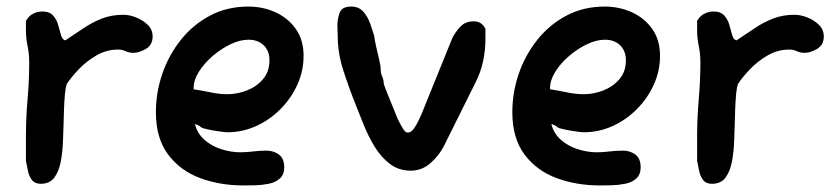

<svg xmlns="http://www.w3.org/2000/svg" viewBox="-20 -550 2530 585"><path d="M104 10Q86 10 77 -2Q68 -14 65 -30.5Q62 -47 59 -60V-134Q59 -190 64 -247.5Q69 -305 69 -360Q69 -386 64 -410Q59 -434 59 -459V-486Q67 -501 80.5 -508Q94 -515 109 -515Q131 -515 142 -502.5Q153 -490 157.5 -473Q162 -456 166 -442.5Q170 -429 179 -427Q208 -446 234.5 -464Q261 -482 290.5 -493.5Q320 -505 356 -505Q374 -505 394.5 -497Q415 -489 430 -474.5Q445 -460 445 -439Q445 -413 424.5 -401Q404 -389 386 -389Q374 -389 363 -394Q352 -399 340 -399Q305 -399 274.5 -381.5Q244 -364 221 -340Q198 -316 184 -295Q180 -286 178 -265Q176 -244 175 -217.5Q174 -191 173.5 -166Q173 -141 172 -123Q171 -90 165.5 -59.5Q160 -29 146 -9.5Q132 10 104 10Z M722 15Q650 15 589.5 -7.5Q529 -30 492 -79.5Q455 -129 455 -208Q455 -268 474.5 -325Q494 -382 531 -428.5Q568 -475 620 -502.5Q672 -530 737 -530Q781 -530 819.5 -512.5Q858 -495 881.5 -461.5Q905 -428 905 -380Q905 -334 886 -292Q867 -250 834 -217Q801 -184 759.5 -165.5Q718 -147 673 -147Q666 -147 642 -150.5Q618 -154 604 -158Q594 -160 588 -166Q586 -167 581 -169.5Q576 -172 574 -172Q581 -143 603.5 -123.5Q626 -104 655.5 -95Q685 -86 712 -86Q731 -86 750.5 -88.5Q770 -91 792 -91Q814 -91 830 -79Q846 -67 846 -40Q846 -18 832.5 -6Q819 6 798.5 10Q778 14 757.5 14.5Q737 15 722 15ZM673 -263Q703 -263 732.5 -274.5Q762 -286 781.5 -309Q801 -332 801 -366Q801 -395 783.5 -412Q766 -429 737 -429Q711 -429 682 -415Q653 -401 627.5 -379Q602 -357 586 -331.5Q570 -306 570 -282V-278Q596 -274 622 -268.5Q648 -263 673 -263Z M1232 -30Q1195 -30 1168 -50.5Q1141 -71 1121.5 -103Q1102 -135 1088 -170Q1074 -205 1063 -233Q1044 -280 1026.5 -334Q1009 -388 1009 -440Q1009 -447 1008.5 -455Q1008 -463 1008 -471Q1008 -493 1015 -511.5Q1022 -530 1050 -530Q1073 -530 1086.5 -515Q1100 -500 1107.5 -479Q1115 -458 1120 -441Q1122 -426 1126.5 -406Q1131 -386 1135.5 -367.5Q1140 -349 1140 -337Q1140 -327 1144.5 -317Q1149 -307 1149 -297Q1149 -294 1155 -278.5Q1161 -263 1169 -243.5Q1177 -224 1183.5 -208Q1190 -192 1192 -187Q1200 -171 1207.5 -158.5Q1215 -146 1222 -146Q1232 -146 1240.5 -157.5Q1249 -169 1255.5 -183Q1262 -197 1265 -204L1359 -436Q1370 -456 1384.5 -470.5Q1399 -485 1424 -485Q1448 -485 1459 -462V-430Q1459 -397 1452 -364Q1445 -331 1430 -301L1332 -104Q1317 -75 1291 -52.5Q1265 -30 1232 -30Z M1808 15Q1736 15 1675.5 -7.5Q1615 -30 1578 -79.5Q1541 -129 1541 -208Q1541 -268 1560.5 -325Q1580 -382 1617 -428.5Q1654 -475 1706 -502.5Q1758 -530 1823 -530Q1867 -530 1905.5 -512.5Q1944 -495 1967.5 -461.5Q1991 -428 1991 -380Q1991 -334 1972 -292Q1953 -250 1920 -217Q1887 -184 1845.5 -165.5Q1804 -147 1759 -147Q1752 -147 1728 -150.5Q1704 -154 1690 -158Q1680 -160 1674 -166Q1672 -167 1667 -169.5Q1662 -172 1660 -172Q1667 -143 1689.5 -123.5Q1712 -104 1741.5 -95Q1771 -86 1798 -86Q1817 -86 1836.5 -88.5Q1856 -91 1878 -91Q1900 -91 1916 -79Q1932 -67 1932 -40Q1932 -18 1918.5 -6Q1905 6 1884.5 10Q1864 14 1843.5 14.5Q1823 15 1808 15ZM1759 -263Q1789 -263 1818.5 -274.5Q1848 -286 1867.5 -309Q1887 -332 1887 -366Q1887 -395 1869.5 -412Q1852 -429 1823 -429Q1797 -429 1768 -415Q1739 -401 1713.5 -379Q1688 -357 1672 -331.5Q1656 -306 1656 -282V-278Q1682 -274 1708 -268.5Q1734 -263 1759 -263Z M2149 10Q2131 10 2122 -2Q2113 -14 2110 -30.5Q2107 -47 2104 -60V-134Q2104 -190 2109 -247.5Q2114 -305 2114 -360Q2114 -386 2109 -410Q2104 -434 2104 -459V-486Q2112 -501 2125.5 -508Q2139 -515 2154 -515Q2176 -515 2187 -502.5Q2198 -490 2202.5 -473Q2207 -456 2211 -442.5Q2215 -429 2224 -427Q2253 -446 2279.5 -464Q2306 -482 2335.5 -493.5Q2365 -505 2401 -505Q2419 -505 2439.5 -497Q2460 -489 2475 -474.5Q2490 -460 2490 -439Q2490 -413 2469.5 -401Q2449 -389 2431 -389Q2419 -389 2408 -394Q2397 -399 2385 -399Q2350 -399 2319.5 -381.5Q2289 -364 2266 -340Q2243 -316 2229 -295Q2225 -286 2223 -265Q2221 -244 2220 -217.5Q2219 -191 2218.5 -166Q2218 -141 2217 -123Q2216 -90 2210.5 -59.5Q2205 -29 2191 -9.5Q2177 10 2149 10Z"/></svg>

Font: Fuzzy Bubbles
Style: Bold
Weight: 700
Designer: Robert E. Leuschke
Foundry: Robert E. Leuschke
Version: Version 1.010; ttfautohint (v1.8.3)